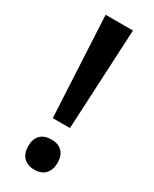

<svg xmlns="http://www.w3.org/2000/svg" viewBox="-191 -762 658 823"><g transform="rotate(30 138.0 -350.0)"><path d="M181.2 -216.8H96.2L70.8 -713.9H206.1ZM64.9 -61Q64.9 -97.2 84 -116Q103 -134.8 138.2 -134.8Q172.9 -134.8 191.4 -115.2Q210 -95.7 210 -61Q210 -26.4 191.2 -6.1Q172.4 14.2 138.2 14.2Q103.5 14.2 84.2 -5.4Q64.9 -24.9 64.9 -61Z"/></g></svg>

Font: f2_46894          
Style: Regular
Weight: 600
Foundry: Ascender Corporation
Version: Version 1.10